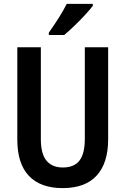

<svg xmlns="http://www.w3.org/2000/svg" viewBox="-20 -957 645 987"><path d="M536 -241Q536 -119 477 -54.5Q418 10 302 10Q188 10 128.5 -53Q69 -116 69 -239V-714H190V-242Q190 -166 219 -131Q248 -96 303 -96Q361 -96 388.5 -131.5Q416 -167 416 -243V-714H536ZM457 -927Q443 -908 417 -880Q391 -852 362 -824Q333 -796 310 -777H231V-789Q257 -826 281.5 -864.5Q306 -903 323 -937H457Z"/></svg>

Font: Noto Sans Hebrew Condensed SemiBold
Style: Regular
Weight: 600
Width: 3
Designer: Monotype Design Team
Foundry: Monotype Imaging Inc.
Version: Version 2.004; ttfautohint (v1.8.4.7-5d5b)